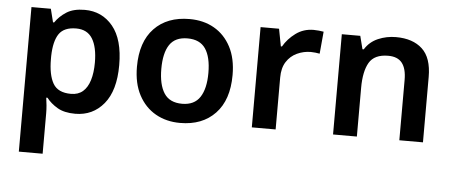

<svg xmlns="http://www.w3.org/2000/svg" viewBox="-52 -674 2429 1036"><g transform="rotate(5 1162.5 -156.5)"><path d="M368 -553Q462 -553 520.5 -482Q579 -411 579 -272Q579 -134 519.5 -62Q460 10 365 10Q305 10 268 -12Q231 -34 209 -63H202Q205 -44 207 -22Q209 0 209 20V240H80V-543H185L203 -471H209Q232 -505 269.5 -529Q307 -553 368 -553ZM331 -449Q265 -449 238 -409.5Q211 -370 209 -289V-273Q209 -187 235.5 -141Q262 -95 333 -95Q372 -95 397 -116.5Q422 -138 434.5 -178.5Q447 -219 447 -274Q447 -358 419 -403.5Q391 -449 331 -449Z M1193 -272Q1193 -137 1123 -63.5Q1053 10 933 10Q858 10 800 -23Q742 -56 708.5 -119Q675 -182 675 -272Q675 -407 745 -480Q815 -553 936 -553Q1012 -553 1069.5 -520Q1127 -487 1160 -424.5Q1193 -362 1193 -272ZM807 -272Q807 -187 837 -140.5Q867 -94 935 -94Q1001 -94 1031.5 -140.5Q1062 -187 1062 -272Q1062 -358 1031.5 -403Q1001 -448 934 -448Q867 -448 837 -403Q807 -358 807 -272Z M1608 -553Q1620 -553 1636 -551.5Q1652 -550 1662 -548L1651 -428Q1642 -430 1628 -431.5Q1614 -433 1603 -433Q1564 -433 1528.5 -416.5Q1493 -400 1471.5 -366.5Q1450 -333 1450 -281V0H1321V-543H1421L1439 -449H1445Q1469 -491 1511 -522Q1553 -553 1608 -553Z M2054 -553Q2145 -553 2196.5 -505.5Q2248 -458 2248 -354V0H2120V-327Q2120 -388 2096 -418.5Q2072 -449 2021 -449Q1946 -449 1918 -401Q1890 -353 1890 -264V0H1761V-543H1861L1879 -472H1886Q1912 -514 1957.5 -533.5Q2003 -553 2054 -553Z"/></g></svg>

Font: Noto Sans Sora Sompeng SemiBold
Style: Regular
Weight: 600
Version: Version 2.101